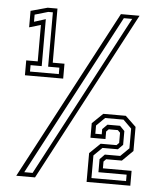

<svg xmlns="http://www.w3.org/2000/svg" viewBox="-51 -745 664 790"><g transform="rotate(5 281.0 -350.0)"><path d="M45 -415V-476.5H92.5V-627L45 -613V-681L114 -700H154.5V-476.5H203V-415ZM64.5 -432H183.5V-458.5H137V-683H118L63 -667V-637.5L110.5 -652.5V-458.5H64.5ZM45.5 0 416.5 -700H493.5L123 0ZM77 -17.5H111.5L464.5 -684.5H430ZM336 0V-119L380 -161.5H445.5L455.5 -171.5V-213.5L445.5 -223.5H408L398 -213.5V-182.5H336V-242.5L380 -285H473L517 -243V-143.5L473 -100H408L398 -89.5V-61.5H516.5V0ZM354.5 -17.5H497.5V-44H381V-98L401 -118.5H464.5L499.5 -153V-234.5L465 -268.5H389L354.5 -234.5V-200.5H381V-222L401 -242H453L472.5 -222V-165L452.5 -145H389L354.5 -111Z"/></g></svg>

Font: Tourney Expanded
Style: Regular
Weight: 400
Width: 7
Designer: Tyler Finck
Foundry: Etcetera Type Co
Version: Version 1.010; ttfautohint (v1.8.3)